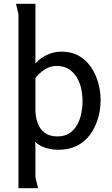

<svg xmlns="http://www.w3.org/2000/svg" viewBox="-20 -783 596 1019"><path d="M305 -509Q359 -509 398 -487Q437 -465 462.5 -427.5Q488 -390 501 -344.5Q514 -299 514 -252Q514 -200 499.5 -152.5Q485 -105 457.5 -67.5Q430 -30 387.5 -9Q345 12 289 12Q256 12 223 2Q190 -8 166 -30Q168 -16 168 -1.5Q168 13 168 21V158L182 216H78V-706L65 -763H168V-446Q193 -475 230 -492Q267 -509 305 -509ZM279 -433Q246 -433 216.5 -413.5Q187 -394 168 -369V-202Q168 -164 179.5 -131Q191 -98 217 -78.5Q243 -59 285 -59Q323 -59 348.5 -76Q374 -93 389.5 -120.5Q405 -148 411.5 -181Q418 -214 418 -246Q418 -279 411 -312Q404 -345 387.5 -372.5Q371 -400 344.5 -416.5Q318 -433 279 -433Z"/></svg>

Font: Rosario Medium
Style: Regular
Weight: 500
Version: Version 1.201